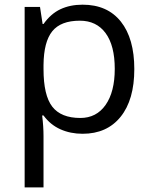

<svg xmlns="http://www.w3.org/2000/svg" viewBox="-20 -565 653 825"><path d="M335 9.8Q282.7 9.8 239.5 -9.5Q196.3 -28.8 167 -68.8H161.1Q167 -22 167 20V240.2H85.9V-535.2H151.9L163.1 -461.9H167Q198.2 -505.9 239.7 -525.4Q281.2 -544.9 335 -544.9Q441.4 -544.9 499.3 -472.2Q557.1 -399.4 557.1 -268.1Q557.1 -136.2 498.3 -63.2Q439.5 9.8 335 9.8ZM323.2 -476.1Q241.2 -476.1 204.6 -430.7Q168 -385.3 167 -286.1V-268.1Q167 -155.3 204.6 -106.7Q242.2 -58.1 325.2 -58.1Q394.5 -58.1 433.8 -114.3Q473.1 -170.4 473.1 -269Q473.1 -369.1 433.8 -422.6Q394.5 -476.1 323.2 -476.1Z"/></svg>

Font: f0_44652 
Style: Regular
Weight: 400
Foundry: Ascender Corporation
Version: Version 1.10